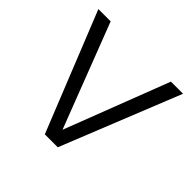

<svg xmlns="http://www.w3.org/2000/svg" viewBox="-141 -688 829 829"><g transform="rotate(45 273.5 -273.0)"><path d="M90 -546 274 -68 458 -546H532L313 0H234L15 -546Z"/></g></svg>

Font: Poppins Light
Style: Regular
Weight: 300
Designer: Ninad Kale (Devanagari), Jonny Pinhorn (Latin)
Version: Version 5.002